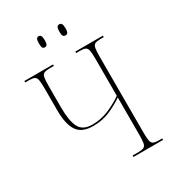

<svg xmlns="http://www.w3.org/2000/svg" viewBox="-212 -1021 1031 1139"><g transform="rotate(-30 303.5 -451.0)"><path d="M374 -826Q363 -826 358 -834Q353 -842 353 -863Q353 -884 358 -893Q363 -902 374 -902Q385 -902 390 -893Q395 -884 395 -863Q395 -842 390 -834Q385 -826 374 -826ZM233 -826Q222 -826 217.5 -834Q213 -842 213 -863Q213 -884 217.5 -893Q222 -902 233 -902Q243 -902 248 -893Q253 -884 253 -863Q253 -842 248 -834Q243 -826 233 -826ZM362 0V-10H400Q426 -10 438.5 -16Q451 -22 454.5 -40.5Q458 -59 458 -98V-352Q420 -326 367.5 -302Q315 -278 249 -278Q171 -278 140 -324.5Q109 -371 109 -466V-616Q109 -654 105.5 -673Q102 -692 90 -698Q78 -704 53 -704H27V-714H223V-704H194Q168 -704 156 -698Q144 -692 140.5 -673Q137 -654 137 -616V-468Q137 -379 159.5 -333.5Q182 -288 249 -288Q310 -288 364.5 -312Q419 -336 458 -364V-616Q458 -654 454.5 -673Q451 -692 439 -698Q427 -704 402 -704H376V-714H565V-704H543Q517 -704 505 -698Q493 -692 489.5 -673Q486 -654 486 -616V-98Q486 -59 489.5 -40.5Q493 -22 505 -16Q517 -10 541 -10H565V0Z"/></g></svg>

Font: Noto Serif Display Condensed Thin
Style: Regular
Weight: 100
Width: 3
Designer: Monotype Design Team
Foundry: Monotype Imaging Inc.
Version: Version 2.009